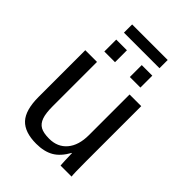

<svg xmlns="http://www.w3.org/2000/svg" viewBox="-234 -908 1024 1024"><g transform="rotate(45 278.0 -396.0)"><path d="M153.3 -528.3V-193.4Q153.3 -141.1 163.6 -112.3Q173.8 -83.5 196.3 -70.8Q218.8 -58.1 262.2 -58.1Q325.7 -58.1 362.3 -101.6Q398.9 -145 398.9 -222.2V-528.3H486.8V-112.8Q486.8 -20.5 489.7 0H406.7Q406.2 -2.4 405.8 -13.2Q405.3 -23.9 404.5 -37.8Q403.8 -51.8 402.8 -90.3H401.4Q371.1 -35.6 331.3 -12.9Q291.5 9.8 232.4 9.8Q145.5 9.8 105.2 -33.4Q64.9 -76.7 64.9 -176.3V-528.3ZM334 -595.2V-685.1H413.6V-595.2ZM141.6 -595.2V-685.1H222.2V-595.2ZM412.6 -740.2H144.5V-802.2H412.6Z"/></g></svg>

Font: Arial
Style: Regular
Weight: 400
Designer: Steve Matteson
Foundry: Ascender Corporation
Version: Version 2.00.3